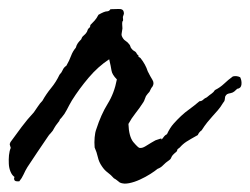

<svg xmlns="http://www.w3.org/2000/svg" viewBox="-85 -395 571 438"><path d="M284.2 -77.1Q288.1 -82 290 -84.5Q292 -86.9 295.9 -88.9Q302.7 -103.5 311 -112.8Q319.3 -122.1 328.1 -130.4Q336.9 -138.7 347.2 -146Q357.4 -153.3 370.1 -164.1Q375 -164.1 378.4 -167.5Q381.8 -170.9 386.7 -172.9Q393.6 -178.7 397.9 -181.6Q402.3 -184.6 405.3 -189.5Q417 -195.3 426.3 -204.1Q435.5 -212.9 446.3 -220.7Q455.1 -222.7 462.9 -218.8Q466.8 -210.9 465.8 -202.1Q464.8 -193.4 456.1 -192.4Q453.1 -189.5 449.7 -186.5Q446.3 -183.6 441.4 -182.6Q435.5 -181.6 433.1 -180.2Q430.7 -178.7 428.7 -174.8Q427.7 -165 426.3 -163.6Q424.8 -162.1 423.8 -160.2Q418 -150.4 411.6 -143.1Q405.3 -135.7 399.4 -129.4Q393.6 -123 387.7 -115.7Q381.8 -108.4 375 -97.7Q369.1 -93.8 366.2 -86.9Q348.6 -77.1 340.3 -71.8Q332 -66.4 325.2 -58.6Q319.3 -54.7 319.3 -52.7Q319.3 -50.8 317.4 -48.8Q307.6 -41 306.2 -36.6Q304.7 -32.2 301.8 -30.3Q292 -23.4 287.1 -18.1Q282.2 -12.7 274.4 -9.8Q268.6 -4.9 257.8 2Q247.1 8.8 234.4 14.6Q221.7 20.5 209.5 22.9Q197.3 25.4 188.5 21.5Q184.6 18.6 181.6 16.1Q178.7 13.7 174.8 11.7Q168 3.9 160.6 -1.5Q153.3 -6.8 147.5 -15.6Q140.6 -25.4 138.2 -36.6Q135.7 -47.9 130.9 -58.6Q129.9 -70.3 130.9 -81.5Q131.8 -92.8 134.8 -100.6Q145.5 -133.8 160.6 -158.2Q175.8 -182.6 181.6 -213.9Q170.9 -224.6 169.4 -233.9Q168 -243.2 164.1 -259.8Q138.7 -243.2 117.2 -217.8Q95.7 -192.4 79.1 -166Q72.3 -154.3 67.4 -144.5Q62.5 -134.8 55.7 -127Q50.8 -122.1 50.8 -120.6Q50.8 -119.1 48.8 -117.2Q41 -107.4 39.1 -103.5Q37.1 -99.6 35.2 -96.7Q33.2 -93.8 30.3 -90.8Q27.3 -87.9 25.4 -85Q11.7 -65.4 0.5 -48.3Q-10.7 -31.2 -22.5 -13.7Q-27.3 -5.9 -31.2 2.9Q-35.2 11.7 -41 18.6Q-50.8 19.5 -52.2 15.6Q-53.7 11.7 -51.8 8.8Q-57.6 4.9 -61 -3.4Q-64.5 -11.7 -64.9 -21.5Q-65.4 -31.2 -64.5 -41Q-63.5 -50.8 -60.5 -57.6Q-63.5 -66.4 -62.5 -67.4Q-61.5 -68.4 -61.5 -70.3Q-48.8 -87.9 -35.6 -105.5Q-22.5 -123 -7.8 -138.7Q-2.9 -145.5 1.5 -152.3Q5.9 -159.2 11.7 -165Q20.5 -180.7 31.7 -194.3Q43 -208 50.8 -224.6Q55.7 -229.5 58.1 -235.4Q60.5 -241.2 66.4 -245.1Q73.2 -256.8 77.1 -267.6Q81.1 -278.3 87.9 -286.1Q89.8 -293 92.8 -296.9Q95.7 -300.8 100.6 -305.7Q101.6 -310.5 106 -314Q110.4 -317.4 113.3 -322.3Q115.2 -329.1 118.2 -331.1Q121.1 -333 121.1 -337.9Q126 -342.8 130.9 -348.1Q135.7 -353.5 139.6 -361.3Q153.3 -369.1 158.7 -369.1Q164.1 -369.1 167 -374Q174.8 -374 185.5 -374.5Q196.3 -375 197.3 -367.2Q198.2 -365.2 197.3 -362.3Q196.3 -359.4 195.3 -356.4Q196.3 -347.7 195.3 -347.2Q194.3 -346.7 194.3 -345.7Q193.4 -342.8 193.8 -338.9Q194.3 -335 194.3 -330.1Q193.4 -322.3 192.4 -317.9Q191.4 -313.5 196.3 -306.6Q198.2 -303.7 202.1 -301.3Q206.1 -298.8 209 -294.9Q211.9 -292 212.4 -289.1Q212.9 -286.1 215.8 -283.2Q217.8 -280.3 221.7 -278.3Q225.6 -276.4 227.5 -271.5Q232.4 -267.6 231 -266.6Q229.5 -265.6 235.4 -262.7Q247.1 -248 252 -232.4Q257.8 -220.7 262.7 -212.9Q267.6 -205.1 262.7 -197.3Q260.7 -195.3 259.3 -192.4Q257.8 -189.5 255.9 -185.5Q252 -181.6 248 -175.8Q246.1 -171.9 245.1 -168.5Q244.1 -165 242.2 -162.1Q233.4 -148.4 224.1 -136.7Q214.8 -125 208 -112.3Q209 -84 218.8 -71.3Q230.5 -57.6 233.4 -57.6Q239.3 -56.6 247.1 -61.5Q254.9 -66.4 259.8 -69.3Q263.7 -71.3 266.6 -73.2Q269.5 -75.2 273.4 -76.2Q284.2 -80.1 283.2 -78.6Q282.2 -77.1 284.2 -77.1Z"/></svg>

Font: Seaweed Script
Style: Regular
Weight: 400
Designer: Squid
Foundry: Font Diner, Inc DBA Neapolitan
Version: Version 1.000